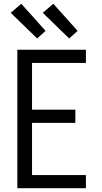

<svg xmlns="http://www.w3.org/2000/svg" viewBox="-20 -999 540 1019"><path d="M72 0V-735H436V-665H150V-417H380V-347H150V-70H436V0ZM347 -795 207 -931 263 -979 392 -835ZM177 -795 37 -931 93 -979 222 -835Z"/></svg>

Font: Iosevka Fixed
Style: Regular
Weight: 400
Monospace: yes
Designer: Belleve Invis
Foundry: Belleve Invis
Version: Version 33.2.4